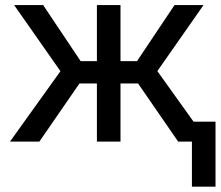

<svg xmlns="http://www.w3.org/2000/svg" viewBox="-20 -548 854 743"><path d="M132.3 0H18.6L213.9 -272.5L34.7 -528.3H147L292 -311.5H355V-528.3H446.3V-311.5H510.3L655.3 -528.3H767.6L588.9 -272.9L784.2 0H669.4L514.2 -225.1H446.3V0H355V-225.1H287.6ZM814 -77.1V174.3H722.7V-77.1Z"/></svg>

Font: Bert Sans Medium
Style: Regular
Weight: 500
Designer: Christian Robertson, Adam Twardoch, & Cristiano Sobral
Foundry: Google
Version: Version 12.135;January 10, 2020;FontCreator 12.0.0.2547 64-b